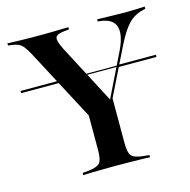

<svg xmlns="http://www.w3.org/2000/svg" viewBox="-89 -658 740 746"><g transform="rotate(-15 281.0 -285.5)"><path d="M216.9 -372.6 214.5 -377.4H396L394.4 -372.6ZM5.6 -370.2V-379H205.6L210.5 -370.2ZM393.5 -370.2 397.6 -379H550V-370.2ZM267.7 -160.5 83.9 -508.1Q73.4 -527.4 64.5 -538.3Q55.6 -549.2 44.4 -554Q33.1 -558.9 17.7 -560.5L4.8 -562.1L4 -571Q21 -570.2 45.2 -569.4Q69.4 -568.5 100 -568.5H107.3H114.5Q136.3 -568.5 156.5 -568.5Q176.6 -568.5 194 -569Q211.3 -569.4 225 -569.8Q238.7 -570.2 249.2 -570.2V-561.3L232.3 -559.7Q200 -556.5 194.8 -544.4Q189.5 -532.3 208.1 -495.2L337.1 -249.2L323.4 -237.1L416.1 -426.6Q446 -487.1 435.9 -521.4Q425.8 -555.6 374.2 -561.3L365.3 -562.1V-571Q395.2 -570.2 424.2 -569.4Q453.2 -568.5 477.4 -568.5Q502.4 -568.5 521 -569.4Q539.5 -570.2 556.5 -571V-562.1L546.8 -559.7Q525 -554.8 506.5 -542.7Q487.9 -530.6 469.8 -504.8Q451.6 -479 429 -432.3L295.2 -160.5ZM283.1 -2.4Q256.5 -2.4 232.7 -2Q208.9 -1.6 189.1 -1.2Q169.4 -0.8 156.5 0V-8.9L180.6 -11.3Q216.1 -15.3 226.6 -27.8Q237.1 -40.3 237.1 -78.2V-250.8L299.2 -191.9L343.5 -266.1V-78.2Q343.5 -40.3 354 -27.8Q364.5 -15.3 400 -11.3L425 -8.9V0Q411.3 -0.8 391.9 -1.2Q372.6 -1.6 348.4 -2Q324.2 -2.4 298.4 -2.4H290.3Z"/></g></svg>

Font: Playfair 144pt SemiCondensed SemiBold
Style: Regular
Weight: 600
Width: 4
Designer: Claus Eggers Sørensen
Foundry: Claus Eggers Sørensen
Version: Version 2.203